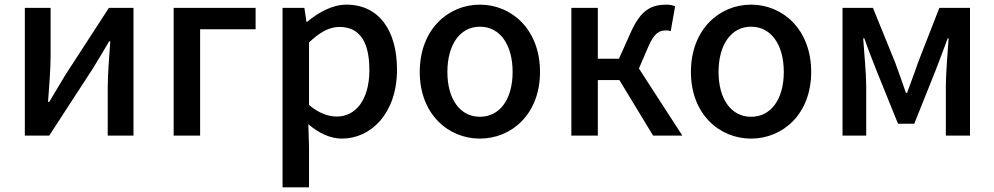

<svg xmlns="http://www.w3.org/2000/svg" viewBox="-20 -584 4283 827"><path d="M87 0H192L380 -289C400 -321 430 -372 450 -406H455C450 -335 444 -262 444 -205V0H555V-550H449L262 -262C243 -229 211 -178 192 -145H187C192 -215 198 -288 198 -345V-550H87Z M728 0H842V-458H1081V-550H728Z M1197 223H1311V45L1308 -49C1355 -9 1404 13 1453 13C1577 13 1690 -95 1690 -284C1690 -453 1612 -564 1472 -564C1411 -564 1351 -530 1303 -490H1300L1291 -550H1197ZM1431 -82C1397 -82 1354 -95 1311 -132V-401C1358 -446 1399 -468 1442 -468C1534 -468 1571 -397 1571 -282C1571 -153 1511 -82 1431 -82Z M2047 13C2183 13 2306 -92 2306 -274C2306 -458 2183 -564 2047 -564C1911 -564 1788 -458 1788 -274C1788 -92 1911 13 2047 13ZM2047 -81C1961 -81 1907 -158 1907 -274C1907 -391 1961 -469 2047 -469C2134 -469 2188 -391 2188 -274C2188 -158 2134 -81 2047 -81Z M2732 -289 2773 -384C2799 -444 2821 -453 2850 -453C2858 -453 2862 -452 2869 -450L2888 -557C2878 -561 2865 -564 2852 -564C2786 -564 2741 -542 2698 -447L2646 -331H2555V-550H2441V0H2555V-239H2648L2793 0H2919Z M3215 13C3351 13 3474 -92 3474 -274C3474 -458 3351 -564 3215 -564C3079 -564 2956 -458 2956 -274C2956 -92 3079 13 3215 13ZM3215 -81C3129 -81 3075 -158 3075 -274C3075 -391 3129 -469 3215 -469C3302 -469 3356 -391 3356 -274C3356 -158 3302 -81 3215 -81Z M3609 0H3711V-214C3711 -266 3702 -360 3698 -419H3703C3718 -375 3738 -324 3755 -281L3848 -51H3918L4010 -281C4026 -324 4046 -374 4062 -419H4066C4062 -360 4054 -266 4054 -214V0H4158V-550H4026L3934 -314C3919 -269 3902 -226 3887 -184H3882C3868 -226 3852 -269 3836 -314L3740 -550H3609Z"/></svg>

Font: Genne Gothic Medium
Style: Regular
Weight: 500
Designer: Ryoko NISHIZUKA (kana & ideographs); Paul D. Hunt (Latin, Greek & Cyrillic); Wenlong ZHANG (bopomofo); Sandoll Communica
Foundry: Adobe Systems Incorporated
Version: Version 1.004;PS 1.004;hotconv 16.6.51;makeotf.lib2.5.65220